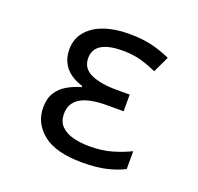

<svg xmlns="http://www.w3.org/2000/svg" viewBox="-103 -657 805 779"><g transform="rotate(20 300.0 -268.0)"><path d="M327 10Q212 10 157 -34.5Q102 -79 102 -146Q102 -186 118.5 -211.5Q135 -237 162 -252.5Q189 -268 221 -277V-282Q191 -291 168.5 -307Q146 -323 133.5 -347.5Q121 -372 121 -404Q121 -449 147.5 -481Q174 -513 220.5 -529.5Q267 -546 327 -546Q385 -546 426.5 -536Q468 -526 508 -508L475 -438Q442 -453 407.5 -463Q373 -473 326 -473Q266 -473 235.5 -454Q205 -435 205 -397Q205 -353 246.5 -334Q288 -315 358 -315H414V-243H341Q265 -243 227.5 -220Q190 -197 190 -151Q190 -118 209 -98.5Q228 -79 260 -70.5Q292 -62 332 -62Q388 -62 430.5 -75Q473 -88 506 -104V-27Q475 -11 432 -0.5Q389 10 327 10Z"/></g></svg>

Font: Noto Sans Mono
Style: Regular
Weight: 400
Designer: Monotype Design Team
Foundry: Monotype Imaging Inc.
Version: Version 2.014